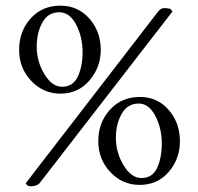

<svg xmlns="http://www.w3.org/2000/svg" viewBox="-20 -650 704 682"><path d="M190.4 -606.4Q150.4 -606.4 130.4 -569.8Q110.4 -533.2 110.4 -484.4Q110.4 -431.6 137.7 -386.7Q165 -341.8 200.2 -341.8Q239.3 -341.8 256.3 -377.9Q273.4 -414.1 273.4 -464.8Q273.4 -518.6 250.5 -562.5Q227.5 -606.4 190.4 -606.4ZM194.3 -629.9Q256.8 -629.9 297.4 -584Q337.9 -538.1 337.9 -472.7Q337.9 -411.1 297.9 -364.3Q257.8 -317.4 194.3 -317.4Q133.8 -317.4 90.8 -362.8Q47.9 -408.2 47.9 -472.7Q47.9 -539.1 88.9 -584.5Q129.9 -629.9 194.3 -629.9ZM472.7 -282.2Q432.6 -282.2 412.1 -245.6Q391.6 -209 391.6 -160.2Q391.6 -108.4 418.9 -63Q446.3 -17.6 482.4 -17.6Q521.5 -17.6 538.1 -53.7Q554.7 -89.8 554.7 -140.6Q554.7 -194.3 531.7 -238.3Q508.8 -282.2 472.7 -282.2ZM476.6 -305.7Q539.1 -305.7 579.1 -259.8Q619.1 -213.9 619.1 -148.4Q619.1 -85.9 579.6 -39.6Q540 6.8 475.6 6.8Q415 6.8 372.1 -38.6Q329.1 -84 329.1 -148.4Q329.1 -214.8 370.6 -260.3Q412.1 -305.7 476.6 -305.7ZM592.8 -609.4 121.1 0Q111.3 11.7 88.9 11.7Q76.2 11.7 71.3 1L542 -609.4Q551.8 -621.1 561.5 -621.1Q572.3 -621.1 577.6 -620.1Q583 -619.1 584.5 -618.7Q585.9 -618.2 588.4 -614.7Q590.8 -611.3 592.8 -609.4Z"/></svg>

Font: Crimson Text
Style: Regular
Weight: 400
Version: Version 0.13